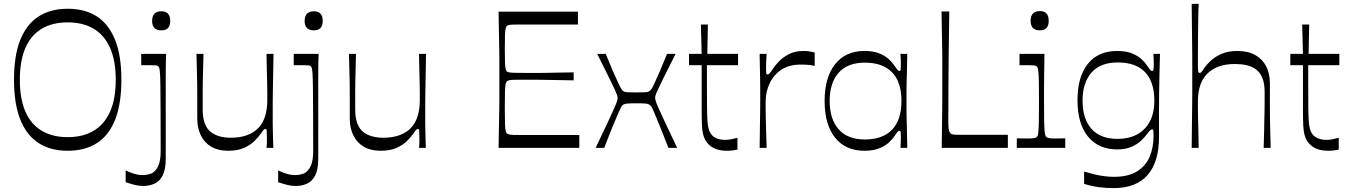

<svg xmlns="http://www.w3.org/2000/svg" viewBox="-20 -760 6927 987"><path d="M328 15Q240 15 178.5 -24.5Q117 -64 84.5 -145Q52 -226 52 -350Q52 -475 84.5 -555.5Q117 -636 178.5 -675.5Q240 -715 328 -715Q417 -715 478 -675.5Q539 -636 571.5 -555.5Q604 -475 604 -350Q604 -226 572 -145Q540 -64 478.5 -24.5Q417 15 328 15ZM328 -55Q406 -55 461 -87.5Q516 -120 545.5 -185.5Q575 -251 575 -350Q575 -449 545.5 -514.5Q516 -580 461 -612.5Q406 -645 328 -645Q250 -645 195 -612.5Q140 -580 111 -514.5Q82 -449 82 -350Q82 -251 111 -185.5Q140 -120 195 -87.5Q250 -55 328 -55Z M810 -604Q762 -604 762 -652Q762 -702 810 -702Q855 -702 855 -652Q855 -604 810 -604ZM626 116Q641 124 665.5 132Q690 140 713 140Q726 140 738 137.5Q750 135 760 131Q781 120 793.5 93Q806 66 806 16Q806 -109 805.5 -189.5Q805 -270 804.5 -315.5Q804 -361 802.5 -382Q801 -403 799 -409.5Q797 -416 794 -419Q790 -423 781 -424Q772 -425 747 -425Q738 -425 728 -425Q718 -425 706 -425V-483H834Q833 -468 832.5 -438Q832 -408 832 -370Q832 -332 832 -293Q832 -254 832 -222Q832 -190 832 -173Q832 -139 832 -116Q832 -93 832 -71Q832 -49 832 -19.5Q832 10 832 56Q832 111 816.5 141.5Q801 172 774.5 184Q748 196 716 196Q693 196 670 190Q647 184 626 177Z M1152 15Q1102 15 1066.5 -5.5Q1031 -26 1012.5 -64Q994 -102 994 -150Q994 -195 994 -227Q994 -259 994 -285Q994 -311 993.5 -338Q993 -365 992 -399Q991 -433 990 -483H1026Q1025 -434 1024 -401Q1023 -368 1022.5 -343.5Q1022 -319 1022 -298Q1022 -277 1022 -253.5Q1022 -230 1022 -196Q1022 -153 1033.5 -124Q1045 -95 1065.5 -80Q1086 -65 1111.5 -58.5Q1137 -52 1166 -52Q1215 -52 1251 -65.5Q1287 -79 1310 -104Q1333 -129 1343.5 -165Q1354 -201 1354 -244Q1354 -268 1354 -285.5Q1354 -303 1353.5 -325.5Q1353 -348 1352 -385Q1351 -422 1350 -483H1386Q1385 -411 1384 -363.5Q1383 -316 1382.5 -285.5Q1382 -255 1382 -235Q1382 -215 1382 -199.5Q1382 -184 1382 -166Q1382 -142 1382 -124Q1382 -106 1382.5 -89Q1383 -72 1383.5 -51Q1384 -30 1385 0H1350Q1352 -17 1352 -30Q1352 -43 1352 -53Q1352 -80 1351 -88.5Q1350 -97 1344 -97Q1339 -97 1335 -92.5Q1331 -88 1319 -71Q1309 -56 1288.5 -35.5Q1268 -15 1235 0Q1202 15 1152 15Z M1594 -604Q1546 -604 1546 -652Q1546 -702 1594 -702Q1639 -702 1639 -652Q1639 -604 1594 -604ZM1410 116Q1425 124 1449.5 132Q1474 140 1497 140Q1510 140 1522 137.5Q1534 135 1544 131Q1565 120 1577.5 93Q1590 66 1590 16Q1590 -109 1589.5 -189.5Q1589 -270 1588.5 -315.5Q1588 -361 1586.5 -382Q1585 -403 1583 -409.5Q1581 -416 1578 -419Q1574 -423 1565 -424Q1556 -425 1531 -425Q1522 -425 1512 -425Q1502 -425 1490 -425V-483H1618Q1617 -468 1616.5 -438Q1616 -408 1616 -370Q1616 -332 1616 -293Q1616 -254 1616 -222Q1616 -190 1616 -173Q1616 -139 1616 -116Q1616 -93 1616 -71Q1616 -49 1616 -19.5Q1616 10 1616 56Q1616 111 1600.5 141.5Q1585 172 1558.5 184Q1532 196 1500 196Q1477 196 1454 190Q1431 184 1410 177Z M1936 15Q1886 15 1850.5 -5.5Q1815 -26 1796.5 -64Q1778 -102 1778 -150Q1778 -195 1778 -227Q1778 -259 1778 -285Q1778 -311 1777.5 -338Q1777 -365 1776 -399Q1775 -433 1774 -483H1810Q1809 -434 1808 -401Q1807 -368 1806.5 -343.5Q1806 -319 1806 -298Q1806 -277 1806 -253.5Q1806 -230 1806 -196Q1806 -153 1817.5 -124Q1829 -95 1849.5 -80Q1870 -65 1895.5 -58.5Q1921 -52 1950 -52Q1999 -52 2035 -65.5Q2071 -79 2094 -104Q2117 -129 2127.5 -165Q2138 -201 2138 -244Q2138 -268 2138 -285.5Q2138 -303 2137.5 -325.5Q2137 -348 2136 -385Q2135 -422 2134 -483H2170Q2169 -411 2168 -363.5Q2167 -316 2166.5 -285.5Q2166 -255 2166 -235Q2166 -215 2166 -199.5Q2166 -184 2166 -166Q2166 -142 2166 -124Q2166 -106 2166.5 -89Q2167 -72 2167.5 -51Q2168 -30 2169 0H2134Q2136 -17 2136 -30Q2136 -43 2136 -53Q2136 -80 2135 -88.5Q2134 -97 2128 -97Q2123 -97 2119 -92.5Q2115 -88 2103 -71Q2093 -56 2072.5 -35.5Q2052 -15 2019 0Q1986 15 1936 15Z M2543 0Q2544 -72 2545 -118Q2546 -164 2546.5 -194.5Q2547 -225 2547 -247.5Q2547 -270 2547 -293.5Q2547 -317 2547 -350Q2547 -383 2547 -406.5Q2547 -430 2547 -452.5Q2547 -475 2546.5 -505.5Q2546 -536 2545 -582Q2544 -628 2543 -700H2951V-634Q2928 -634 2904 -634Q2880 -634 2855 -634Q2830 -634 2803 -634Q2776 -634 2747 -634Q2695 -634 2664.5 -634Q2634 -634 2618.5 -633.5Q2603 -633 2596.5 -631.5Q2590 -630 2586 -627Q2582 -623 2579.5 -614Q2577 -605 2576 -581.5Q2575 -558 2575 -510Q2575 -462 2576 -438Q2577 -414 2579.5 -405Q2582 -396 2586 -392Q2591 -389 2600 -387.5Q2609 -386 2633.5 -385.5Q2658 -385 2707 -385Q2733 -385 2749.5 -385Q2766 -385 2785.5 -385.5Q2805 -386 2838 -386.5Q2871 -387 2929 -388V-347Q2871 -348 2838 -348.5Q2805 -349 2785.5 -349.5Q2766 -350 2749.5 -350Q2733 -350 2707 -350Q2658 -350 2634 -350Q2610 -350 2600.5 -348Q2591 -346 2587 -343Q2582 -339 2579.5 -328.5Q2577 -318 2576 -291Q2575 -264 2575 -208Q2575 -152 2576 -124.5Q2577 -97 2579.5 -87Q2582 -77 2587 -73Q2590 -71 2596.5 -69Q2603 -67 2618.5 -66.5Q2634 -66 2664.5 -66Q2695 -66 2747 -66Q2777 -66 2805 -66Q2833 -66 2858.5 -66Q2884 -66 2909 -66Q2934 -66 2958 -66V0Z M3042 0Q3084 -88 3107 -137Q3130 -186 3140 -209.5Q3150 -233 3152.5 -242Q3155 -251 3155 -257Q3155 -263 3152.5 -270.5Q3150 -278 3140.5 -299Q3131 -320 3109.5 -363.5Q3088 -407 3050 -483H3094Q3111 -440 3128.5 -399.5Q3146 -359 3159.5 -331Q3173 -303 3178 -297Q3185 -288 3198.5 -286.5Q3212 -285 3251 -285Q3291 -285 3304 -286.5Q3317 -288 3325 -297Q3331 -303 3344 -331Q3357 -359 3374.5 -399.5Q3392 -440 3409 -483H3453Q3414 -407 3393 -363.5Q3372 -320 3362 -299Q3352 -278 3350 -270.5Q3348 -263 3348 -257Q3348 -251 3350.5 -242Q3353 -233 3363 -209.5Q3373 -186 3396 -137Q3419 -88 3461 0H3416Q3395 -55 3376 -101.5Q3357 -148 3344 -179.5Q3331 -211 3325 -216Q3317 -225 3304 -227Q3291 -229 3251 -229Q3212 -229 3198.5 -227Q3185 -225 3177 -216Q3173 -211 3159 -179.5Q3145 -148 3126 -101.5Q3107 -55 3086 0Z M3717 15Q3677 15 3649.5 1.5Q3622 -12 3605 -41Q3598 -55 3594 -71.5Q3590 -88 3588.5 -115.5Q3587 -143 3587 -191Q3587 -224 3587 -262.5Q3587 -301 3587 -335.5Q3587 -370 3587 -394.5Q3587 -419 3587 -425H3522V-483H3587L3583 -634H3619L3616 -483H3774V-425H3614Q3614 -401 3614 -380Q3614 -359 3614 -340Q3614 -265 3614.5 -217.5Q3615 -170 3616.5 -143Q3618 -116 3622 -101Q3630 -68 3653 -54.5Q3676 -41 3706 -41Q3724 -41 3741 -44.5Q3758 -48 3771 -52V9Q3763 11 3748.5 13Q3734 15 3717 15Z M3885 0Q3886 -68 3886.5 -109.5Q3887 -151 3887.5 -177Q3888 -203 3888 -222.5Q3888 -242 3888 -266Q3888 -289 3888 -308Q3888 -327 3887.5 -349Q3887 -371 3886.5 -402Q3886 -433 3885 -483H3921Q3920 -466 3919 -449Q3918 -432 3918 -421Q3918 -393 3919 -385Q3920 -377 3926 -377Q3931 -377 3936.5 -383Q3942 -389 3953 -406Q3962 -420 3981.5 -441.5Q4001 -463 4033 -480.5Q4065 -498 4112 -498Q4128 -498 4143 -495.5Q4158 -493 4168 -490V-421Q4156 -424 4140.5 -426Q4125 -428 4096 -428Q4036 -428 3996.5 -401.5Q3957 -375 3936.5 -331.5Q3916 -288 3916 -239Q3916 -215 3916 -197.5Q3916 -180 3916.5 -157.5Q3917 -135 3918 -98.5Q3919 -62 3921 0Z M4423 15Q4327 15 4273 -52Q4219 -119 4219 -241Q4219 -362 4273 -430Q4327 -498 4423 -498Q4469 -498 4500 -485.5Q4531 -473 4550 -455Q4569 -437 4579 -421Q4590 -405 4594.5 -400Q4599 -395 4604 -395Q4609 -395 4610 -402.5Q4611 -410 4611 -431Q4611 -440 4610.5 -454Q4610 -468 4609 -483H4644Q4643 -425 4642 -388.5Q4641 -352 4640.5 -328Q4640 -304 4640 -284.5Q4640 -265 4640 -241Q4640 -216 4640 -197Q4640 -178 4640.5 -154.5Q4641 -131 4642 -94.5Q4643 -58 4644 0H4609Q4610 -15 4610.5 -29.5Q4611 -44 4611 -55Q4611 -74 4610 -81Q4609 -88 4604 -88Q4599 -88 4594.5 -83Q4590 -78 4579 -61Q4569 -46 4550 -28Q4531 -10 4500 2.5Q4469 15 4423 15ZM4426 -43Q4517 -43 4565.5 -93Q4614 -143 4614 -241Q4614 -339 4565.5 -388.5Q4517 -438 4426 -438Q4337 -438 4291 -386Q4245 -334 4245 -241Q4245 -148 4291 -95.5Q4337 -43 4426 -43Z M5161 0H4821Q4822 -72 4822.5 -118Q4823 -164 4823.5 -194.5Q4824 -225 4824 -247.5Q4824 -270 4824 -293.5Q4824 -317 4824 -350Q4824 -383 4824 -406.5Q4824 -430 4824 -453Q4824 -476 4823.5 -506Q4823 -536 4822 -582.5Q4821 -629 4820 -701H4860Q4858 -589 4857 -493.5Q4856 -398 4855.5 -310Q4855 -222 4855 -134Q4855 -106 4857.5 -93Q4860 -80 4867 -74Q4872 -70 4877.5 -69Q4883 -68 4894 -67.5Q4905 -67 4923 -67Q4949 -67 4974.5 -67Q5000 -67 5028.5 -67Q5057 -67 5089.5 -67Q5122 -67 5161 -67Z M5207 0V-49Q5222 -49 5234 -48.5Q5246 -48 5256 -48Q5284 -48 5294 -49.5Q5304 -51 5309 -55Q5313 -58 5315 -65Q5317 -72 5318.5 -90Q5320 -108 5320.5 -143Q5321 -178 5321 -238Q5321 -296 5320.5 -331Q5320 -366 5318.5 -383.5Q5317 -401 5315 -408Q5313 -415 5309 -419Q5304 -423 5295 -424Q5286 -425 5261 -425Q5252 -425 5242.5 -425Q5233 -425 5221 -425V-483H5349Q5349 -466 5348.5 -434Q5348 -402 5347.5 -365.5Q5347 -329 5347 -297Q5347 -265 5347 -246Q5347 -184 5347.5 -147Q5348 -110 5349.5 -91Q5351 -72 5353.5 -65Q5356 -58 5360 -55Q5365 -51 5374.5 -49.5Q5384 -48 5413 -48Q5423 -48 5433.5 -48.5Q5444 -49 5456 -49V0ZM5326 -604Q5278 -604 5278 -653Q5278 -703 5326 -703Q5371 -703 5371 -653Q5371 -604 5326 -604Z M5704 207Q5665 207 5627.5 202Q5590 197 5553 185V122Q5580 130 5607 136.5Q5634 143 5659 146Q5684 149 5706 149Q5780 149 5825 121Q5870 93 5890 45.5Q5910 -2 5910 -62Q5910 -81 5909 -88Q5908 -95 5903 -95Q5898 -95 5892.5 -90Q5887 -85 5875 -69Q5864 -54 5845 -36Q5826 -18 5796 -5Q5766 8 5723 8Q5627 8 5573 -58Q5519 -124 5519 -245Q5519 -365 5572 -431.5Q5625 -498 5723 -498Q5769 -498 5799.5 -485.5Q5830 -473 5849 -455Q5868 -437 5878 -421Q5889 -405 5893.5 -400Q5898 -395 5903 -395Q5908 -395 5909.5 -402.5Q5911 -410 5911 -431Q5911 -440 5910.5 -454Q5910 -468 5909 -483H5943Q5942 -435 5940.5 -381.5Q5939 -328 5938.5 -278Q5938 -228 5938 -191Q5938 -163 5938 -144.5Q5938 -126 5938 -106.5Q5938 -87 5938 -55Q5938 72 5879.5 139.5Q5821 207 5704 207ZM5726 -46Q5781 -46 5823.5 -68Q5866 -90 5890 -134Q5914 -178 5914 -242Q5914 -339 5866.5 -389Q5819 -439 5726 -439Q5636 -439 5590.5 -386.5Q5545 -334 5545 -242Q5545 -150 5590.5 -98Q5636 -46 5726 -46Z M6106 0Q6107 -83 6107.5 -136.5Q6108 -190 6108.5 -222.5Q6109 -255 6109 -276Q6109 -297 6109 -313.5Q6109 -330 6109 -353Q6109 -384 6109 -407Q6109 -430 6109 -454Q6109 -478 6108.5 -512.5Q6108 -547 6107.5 -601Q6107 -655 6106 -740H6142Q6141 -731 6140.5 -704.5Q6140 -678 6139.5 -642Q6139 -606 6138.5 -566Q6138 -526 6138 -490.5Q6138 -455 6138 -430Q6138 -402 6139.5 -393.5Q6141 -385 6147 -385Q6152 -385 6156.5 -390Q6161 -395 6172 -412Q6182 -427 6203 -447Q6224 -467 6258 -482.5Q6292 -498 6341 -498Q6396 -498 6433 -477Q6470 -456 6489 -419Q6508 -382 6508 -332Q6508 -288 6508 -256Q6508 -224 6508 -198Q6508 -172 6508.5 -145Q6509 -118 6510 -84Q6511 -50 6512 0H6476Q6478 -53 6478.5 -87.5Q6479 -122 6479.5 -145.5Q6480 -169 6480.5 -188.5Q6481 -208 6481 -231Q6481 -254 6481 -287Q6481 -332 6469 -360Q6457 -388 6436 -403.5Q6415 -419 6387.5 -425Q6360 -431 6328 -431Q6279 -431 6243.5 -417.5Q6208 -404 6184 -379Q6160 -354 6149 -318.5Q6138 -283 6138 -239Q6138 -215 6138 -199Q6138 -183 6138.5 -162Q6139 -141 6140 -103.5Q6141 -66 6142 0Z M6808 15Q6768 15 6740.5 1.5Q6713 -12 6696 -41Q6689 -55 6685 -71.5Q6681 -88 6679.5 -115.5Q6678 -143 6678 -191Q6678 -224 6678 -262.5Q6678 -301 6678 -335.5Q6678 -370 6678 -394.5Q6678 -419 6678 -425H6613V-483H6678L6674 -634H6710L6707 -483H6865V-425H6705Q6705 -401 6705 -380Q6705 -359 6705 -340Q6705 -265 6705.5 -217.5Q6706 -170 6707.5 -143Q6709 -116 6713 -101Q6721 -68 6744 -54.5Q6767 -41 6797 -41Q6815 -41 6832 -44.5Q6849 -48 6862 -52V9Q6854 11 6839.5 13Q6825 15 6808 15Z"/></svg>

Font: Ojuju ExtraLight
Style: Regular
Weight: 400
Version: Version 1.000